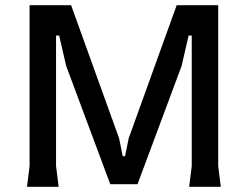

<svg xmlns="http://www.w3.org/2000/svg" viewBox="-20 -720 955 740"><path d="M84 0 94 -80V-700H254L439 -187L453 -118H462L476 -187L661 -700H821V-80L831 0H709L719 -80V-583H707L680 -466L510 -10H405L235 -466L208 -583H196V-80L206 0Z"/></svg>

Font: AR One Sans Medium
Style: Regular
Weight: 500
Designer: Niteesh Yadav
Foundry: Niteesh Yadav
Version: Version 1.001;gftools[0.9.33]